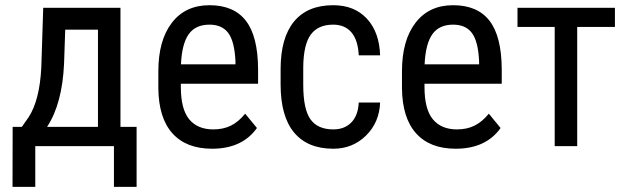

<svg xmlns="http://www.w3.org/2000/svg" viewBox="-20 -558 2394 733"><path d="M63.5 -73.7H28.3L27.8 155.3H114.7V0H415V155.3H501.5V-73.7H439.9V-528.3H145L137.7 -300.8C133.5 -217.1 117.4 -153.8 89.4 -110.8ZM159.7 -73.7C198.4 -132.3 220.1 -213.1 224.6 -315.9L229 -444.8H354V-73.7Z M789.6 9.8C866.4 9.8 923.5 -16.6 960.9 -69.3L916 -124C899.1 -103.2 880.9 -88 861.6 -78.4C842.2 -68.8 819.8 -64 794.4 -64C754.4 -64 723.7 -76.8 702.4 -102.5C681.1 -128.3 670.4 -169.4 670.4 -226.1V-238.3H965.3V-294.9C964.7 -378.3 949.1 -439.6 918.5 -479C887.9 -518.4 841.6 -538.1 779.8 -538.1C718.3 -538.1 670.3 -515.7 636 -470.9C601.6 -426.2 584.5 -364.4 584.5 -285.6V-221.7C585.1 -145.8 603 -88.3 638.2 -49.1C673.3 -9.8 723.8 9.8 789.6 9.8ZM779.8 -463.9C812 -463.9 836 -453.1 851.8 -431.6C867.6 -410.2 876.6 -374.3 878.9 -324.2V-312.5H670.9C673.2 -364.3 682.9 -402.4 700.2 -427C717.4 -451.6 744 -463.9 779.8 -463.9Z M1252.4 -64C1212.7 -64 1183.7 -76.8 1165.3 -102.5C1146.9 -128.3 1137.7 -172.2 1137.7 -234.4V-301.8C1138.3 -359.4 1147.9 -400.8 1166.5 -426C1185.1 -451.3 1213.5 -463.9 1252 -463.9C1281.6 -463.9 1304.8 -454.1 1321.5 -434.6C1338.3 -415 1347.7 -385.7 1349.6 -346.7H1431.2C1429.2 -405.9 1412.4 -452.6 1380.6 -486.8C1348.9 -521 1306 -538.1 1252 -538.1C1186.5 -538.1 1136.7 -517.3 1102.5 -475.8C1068.4 -434.3 1051.3 -373.7 1051.3 -293.9V-235.8C1051.3 -154.5 1068.4 -93.2 1102.8 -52C1137.1 -10.8 1187 9.8 1252.4 9.8C1301.6 9.8 1343.2 -6.9 1377.2 -40.3C1411.2 -73.6 1429.2 -115.7 1431.2 -166.5H1349.6C1348 -133.6 1338.5 -108.3 1321.3 -90.6C1304 -72.8 1281.1 -64 1252.4 -64Z M1719.7 9.8C1796.5 9.8 1853.7 -16.6 1891.1 -69.3L1846.2 -124C1829.3 -103.2 1811.1 -88 1791.7 -78.4C1772.4 -68.8 1750 -64 1724.6 -64C1684.6 -64 1653.9 -76.8 1632.6 -102.5C1611.2 -128.3 1600.6 -169.4 1600.6 -226.1V-238.3H1895.5V-294.9C1894.9 -378.3 1879.2 -439.6 1848.6 -479C1818 -518.4 1771.8 -538.1 1710 -538.1C1648.4 -538.1 1600.5 -515.7 1566.2 -470.9C1531.8 -426.2 1514.6 -364.4 1514.6 -285.6V-221.7C1515.3 -145.8 1533.2 -88.3 1568.4 -49.1C1603.5 -9.8 1654 9.8 1719.7 9.8ZM1710 -463.9C1742.2 -463.9 1766.2 -453.1 1782 -431.6C1797.8 -410.2 1806.8 -374.3 1809.1 -324.2V-312.5H1601.1C1603.4 -364.3 1613.1 -402.4 1630.4 -427C1647.6 -451.6 1674.2 -463.9 1710 -463.9Z M2327.6 -455.1V-528.3H1955.6V-455.1H2097.7V0H2183.6V-455.1Z"/></svg>

Font: Roboto Condensed
Style: Regular
Weight: 400
Designer: Google
Version: Version 2.134; 2016